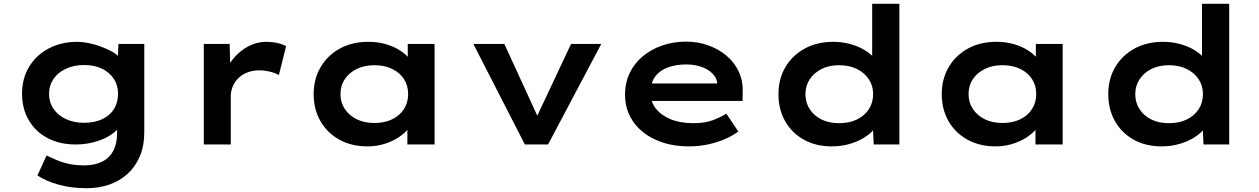

<svg xmlns="http://www.w3.org/2000/svg" viewBox="-20 -760 6622 1010"><path d="M437 230Q352 230 285 210.5Q218 191 177 163L225 58Q248 69 277 81.5Q306 94 342.5 102Q379 110 423 110Q477 110 516 91Q555 72 575.5 34Q596 -4 596 -60V-126L621 -121Q614 -90 579 -62Q544 -34 491 -17Q438 0 378 0Q294 0 230.5 -33.5Q167 -67 131.5 -127.5Q96 -188 96 -267Q96 -347 133 -408.5Q170 -470 236 -505Q302 -540 387 -540Q412 -540 443.5 -534Q475 -528 506.5 -516.5Q538 -505 565.5 -490.5Q593 -476 609.5 -457Q626 -438 628 -416L598 -408L603 -529H739V-66Q739 8 715 63.5Q691 119 649.5 156Q608 193 553.5 211.5Q499 230 437 230ZM423 -114Q477 -114 517.5 -133Q558 -152 579.5 -186.5Q601 -221 601 -266Q601 -311 579 -345Q557 -379 517 -398.5Q477 -418 423 -418Q369 -418 327 -398.5Q285 -379 261.5 -344.5Q238 -310 238 -266Q238 -222 261.5 -187.5Q285 -153 327 -133.5Q369 -114 423 -114Z M1052 0V-529H1188L1193 -342L1156 -356Q1171 -407 1205 -449Q1239 -491 1284.5 -515.5Q1330 -540 1380 -540Q1411 -540 1438.5 -534Q1466 -528 1485 -517L1447 -365Q1429 -376 1400 -383Q1371 -390 1344 -390Q1310 -390 1281.5 -379Q1253 -368 1233.5 -348.5Q1214 -329 1204 -304.5Q1194 -280 1194 -255V0Z M1913 10Q1829 10 1765 -25.5Q1701 -61 1665.5 -123Q1630 -185 1630 -265Q1630 -345 1667 -407.5Q1704 -470 1768.5 -505Q1833 -540 1917 -540Q1968 -540 2010.5 -527.5Q2053 -515 2084.5 -494.5Q2116 -474 2135.5 -449.5Q2155 -425 2160 -401L2125 -400V-529H2266V0H2123V-140L2153 -133Q2149 -108 2128.5 -83Q2108 -58 2076 -37Q2044 -16 2002 -3Q1960 10 1913 10ZM1950 -113Q2003 -113 2043 -132.5Q2083 -152 2105 -186.5Q2127 -221 2127 -265Q2127 -310 2105 -344Q2083 -378 2043 -397.5Q2003 -417 1950 -417Q1897 -417 1857 -397.5Q1817 -378 1794 -344Q1771 -310 1771 -265Q1771 -221 1794 -186.5Q1817 -152 1857 -132.5Q1897 -113 1950 -113Z M2741 0 2470 -529H2633L2824 -113L2786 -108L2984 -529H3143L2863 0Z M3605 10Q3505 10 3428.5 -25Q3352 -60 3310 -121.5Q3268 -183 3268 -261Q3268 -326 3293 -377Q3318 -428 3362 -464.5Q3406 -501 3464.5 -521Q3523 -541 3588 -541Q3652 -541 3707 -521Q3762 -501 3803 -466Q3844 -431 3866.5 -382.5Q3889 -334 3887 -277L3886 -229H3371L3348 -321H3769L3753 -302V-324Q3749 -353 3726 -375Q3703 -397 3667.5 -409Q3632 -421 3590 -421Q3536 -421 3493.5 -405.5Q3451 -390 3426.5 -357Q3402 -324 3402 -272Q3402 -225 3430 -189Q3458 -153 3508.5 -132.5Q3559 -112 3627 -112Q3689 -112 3730.5 -128Q3772 -144 3801 -162L3864 -68Q3831 -44 3789 -26.5Q3747 -9 3700.5 0.5Q3654 10 3605 10Z M4356 10Q4272 10 4209 -25Q4146 -60 4110.5 -122Q4075 -184 4075 -265Q4075 -345 4111.5 -407Q4148 -469 4213 -504.5Q4278 -540 4362 -540Q4411 -540 4454 -528Q4497 -516 4530 -495.5Q4563 -475 4582.5 -451Q4602 -427 4604 -402L4568 -395V-740H4711V0H4576L4570 -135L4598 -127Q4596 -102 4576 -78Q4556 -54 4522.5 -34Q4489 -14 4446.5 -2Q4404 10 4356 10ZM4394 -112Q4448 -112 4488 -131.5Q4528 -151 4550.5 -185.5Q4573 -220 4573 -265Q4573 -309 4550.5 -343Q4528 -377 4488 -397Q4448 -417 4394 -417Q4341 -417 4301.5 -397Q4262 -377 4239.5 -343Q4217 -309 4217 -265Q4217 -220 4239.5 -185.5Q4262 -151 4301.5 -131.5Q4341 -112 4394 -112Z M5217 10Q5133 10 5069 -25.5Q5005 -61 4969.5 -123Q4934 -185 4934 -265Q4934 -345 4971 -407.5Q5008 -470 5072.5 -505Q5137 -540 5221 -540Q5272 -540 5314.5 -527.5Q5357 -515 5388.5 -494.5Q5420 -474 5439.5 -449.5Q5459 -425 5464 -401L5429 -400V-529H5570V0H5427V-140L5457 -133Q5453 -108 5432.5 -83Q5412 -58 5380 -37Q5348 -16 5306 -3Q5264 10 5217 10ZM5254 -113Q5307 -113 5347 -132.5Q5387 -152 5409 -186.5Q5431 -221 5431 -265Q5431 -310 5409 -344Q5387 -378 5347 -397.5Q5307 -417 5254 -417Q5201 -417 5161 -397.5Q5121 -378 5098 -344Q5075 -310 5075 -265Q5075 -221 5098 -186.5Q5121 -152 5161 -132.5Q5201 -113 5254 -113Z M6091 10Q6007 10 5944 -25Q5881 -60 5845.5 -122Q5810 -184 5810 -265Q5810 -345 5846.5 -407Q5883 -469 5948 -504.5Q6013 -540 6097 -540Q6146 -540 6189 -528Q6232 -516 6265 -495.5Q6298 -475 6317.5 -451Q6337 -427 6339 -402L6303 -395V-740H6446V0H6311L6305 -135L6333 -127Q6331 -102 6311 -78Q6291 -54 6257.5 -34Q6224 -14 6181.5 -2Q6139 10 6091 10ZM6129 -112Q6183 -112 6223 -131.5Q6263 -151 6285.5 -185.5Q6308 -220 6308 -265Q6308 -309 6285.5 -343Q6263 -377 6223 -397Q6183 -417 6129 -417Q6076 -417 6036.5 -397Q5997 -377 5974.5 -343Q5952 -309 5952 -265Q5952 -220 5974.5 -185.5Q5997 -151 6036.5 -131.5Q6076 -112 6129 -112Z"/></svg>

Font: Lexend Mega SemiBold
Style: Regular
Weight: 600
Designer: Bonnie Shaver-Troup, Thomas Jockin
Foundry: Lexend
Version: Version 1.007